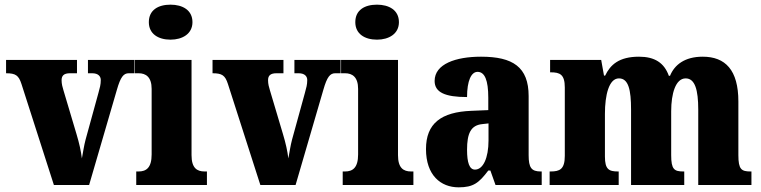

<svg xmlns="http://www.w3.org/2000/svg" viewBox="-20 -793 3262 823"><path d="M72 -433 211 0H362L481 -408C497 -464 510 -479 532 -479H555V-536H357V-479H375C402 -479 412 -465 412 -450C412 -430 408 -417 402 -395L347 -195C340 -169 336 -140 331 -114C327 -146 320 -178 308 -218L252 -406C248 -419 244 -433 244 -449C244 -468 253 -479 280 -479H310V-536H6V-479C47 -479 60 -470 72 -433Z M711 -623C762 -623 805 -648 805 -698C805 -750 762 -773 711 -773C658 -773 618 -750 618 -698C618 -648 658 -623 711 -623ZM564 0H867V-58H857C824 -58 801 -73 801 -128V-536H557V-479H574C605 -479 630 -463 630 -412V-131C630 -74 607 -58 574 -58H564Z M957 -433 1096 0H1247L1366 -408C1382 -464 1395 -479 1417 -479H1440V-536H1242V-479H1260C1287 -479 1297 -465 1297 -450C1297 -430 1293 -417 1287 -395L1232 -195C1225 -169 1221 -140 1216 -114C1212 -146 1205 -178 1193 -218L1137 -406C1133 -419 1129 -433 1129 -449C1129 -468 1138 -479 1165 -479H1195V-536H891V-479C932 -479 945 -470 957 -433Z M1596 -623C1647 -623 1690 -648 1690 -698C1690 -750 1647 -773 1596 -773C1543 -773 1503 -750 1503 -698C1503 -648 1543 -623 1596 -623ZM1449 0H1752V-58H1742C1709 -58 1686 -73 1686 -128V-536H1442V-479H1459C1490 -479 1515 -463 1515 -412V-131C1515 -74 1492 -58 1459 -58H1449Z M1946 10C2009 10 2033 -9 2073 -62H2082L2104 0H2302V-58H2298C2258 -58 2246 -74 2246 -128V-381C2246 -506 2178 -550 2042 -550C1934 -550 1843 -519 1843 -446C1843 -397 1888 -377 1982 -377C1982 -447 2000 -485 2027 -485C2058 -485 2073 -449 2073 -374V-321L2001 -318C1871 -313 1806 -264 1806 -154C1806 -42 1869 10 1946 10ZM2016 -66C1992 -66 1982 -96 1982 -151C1982 -221 1998 -256 2047 -261L2074 -264V-191C2074 -116 2051 -66 2016 -66Z M2336 0H2632V-58H2629C2590 -58 2573 -67 2573 -122V-305C2573 -385 2590 -457 2633 -457C2674 -457 2685 -408 2685 -323V0H2913V-58H2909C2870 -58 2857 -67 2857 -128V-316C2857 -392 2876 -457 2919 -457C2959 -457 2973 -408 2973 -323V0H3201V-58H3197C3158 -58 3145 -67 3145 -128V-358C3145 -493 3089 -550 2992 -550C2915 -550 2871 -515 2852 -468H2847C2827 -524 2786 -550 2719 -550C2633 -550 2596 -515 2574 -469H2569L2557 -536H2338V-483H2341C2380 -483 2401 -474 2401 -418V-125C2401 -67 2379 -58 2340 -58H2336Z"/></svg>

Font: Noto Serif Khmer Condensed Black
Style: Regular
Weight: 900
Width: 3
Designer: Danh Hong and the Monotype Design Team
Foundry: Monotype Imaging Inc.
Version: Version 2.004